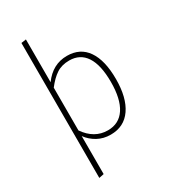

<svg xmlns="http://www.w3.org/2000/svg" viewBox="-224 -845 1014 1151"><g transform="rotate(-30 283.0 -269.5)"><path d="M497 -264Q497 -135 447 -62.5Q397 10 304 10Q254 10 214 -12Q174 -34 148 -70V193L114 200V-734L148 -739V-443Q212 -531 311 -531Q402 -531 449.5 -462Q497 -393 497 -264ZM462 -264Q462 -381 423 -440.5Q384 -500 309 -500Q257 -500 220.5 -476Q184 -452 148 -405V-109Q209 -21 302 -21Q380 -21 421 -83.5Q462 -146 462 -264Z"/></g></svg>

Font: FiraGO UltraLight
Style: Regular
Weight: 200
Designer: bBox Type
Foundry: bBox Type GmbH
Version: Version 1.001